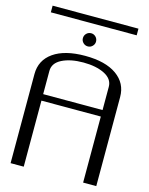

<svg xmlns="http://www.w3.org/2000/svg" viewBox="-142 -1082 910 1171"><g transform="rotate(15 312.5 -497.0)"><path d="M583 -994.1V-952.1H41V-994.1ZM312.5 -892.6Q329.1 -892.6 341.3 -880.4Q353.5 -868.2 353.5 -850.6Q353.5 -834 341.3 -821.8Q329.1 -809.6 312.5 -809.6Q294.9 -809.6 282.7 -821.8Q270.5 -834 270.5 -850.6Q270.5 -868.2 282.7 -880.4Q294.9 -892.6 312.5 -892.6ZM583 0H500V-417H125V0H42V-562.5Q42 -650.4 113.3 -700.2Q184.6 -750 312.5 -750Q441.4 -750 512.2 -699.7Q583 -649.4 583 -562.5ZM125 -458H500V-604.5Q500 -654.3 446.8 -681.2Q393.6 -708 312.5 -708Q231.4 -708 178.2 -681.2Q125 -654.3 125 -604.5Z"/></g></svg>

Font: okolaks
Style: Regular
Weight: 500
Version: Version 000.6.0